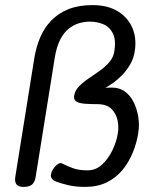

<svg xmlns="http://www.w3.org/2000/svg" viewBox="-20 -727 600 754"><path d="M73 7Q53 7 45 -2.5Q37 -12 40 -32L115 -500Q122 -543 138 -580.5Q154 -618 181.5 -646.5Q209 -675 249 -691Q289 -707 343 -707Q381 -707 410 -697.5Q439 -688 460 -670.5Q481 -653 493.5 -630.5Q506 -608 510 -581Q514 -554 509 -525H429Q436 -570 423.5 -595.5Q411 -621 386.5 -631.5Q362 -642 333 -642Q311 -642 289.5 -635.5Q268 -629 249 -613.5Q230 -598 216 -570.5Q202 -543 195 -500L120 -32Q117 -12 106 -2.5Q95 7 73 7ZM314 7Q277 7 247.5 0Q218 -7 200 -14Q187 -19 182 -28Q177 -37 183 -52Q187 -62 194.5 -71Q202 -80 210.5 -84.5Q219 -89 226 -84Q243 -75 266.5 -66.5Q290 -58 324 -58Q356 -58 380.5 -80.5Q405 -103 421.5 -137Q438 -171 443 -205Q447 -229 441.5 -255Q436 -281 417.5 -299.5Q399 -318 361 -318Q336 -318 314.5 -319.5Q293 -321 281 -327.5Q269 -334 271 -350Q274 -371 290 -387.5Q306 -404 327.5 -418.5Q349 -433 371 -448.5Q393 -464 409 -482.5Q425 -501 429 -525H509Q505 -498 491.5 -474.5Q478 -451 459.5 -432Q441 -413 421.5 -399.5Q402 -386 385.5 -378.5Q369 -371 359 -370Q349 -369 350 -375Q351 -376 355.5 -378Q360 -380 375 -381.5Q390 -383 421 -383Q449 -383 470.5 -367.5Q492 -352 505 -325.5Q518 -299 523 -268Q528 -237 523 -205Q517 -166 501.5 -128Q486 -90 461 -59.5Q436 -29 399.5 -11Q363 7 314 7Z"/></svg>

Font: Winky Sans Light
Style: Italic
Weight: 300
Italic angle: -8.97852°
Designer: Simon Atzbach
Foundry: typofactur
Version: Version 1.205